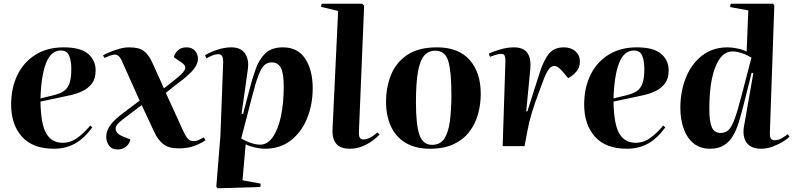

<svg xmlns="http://www.w3.org/2000/svg" viewBox="-20 -787 4272 1034"><path d="M323 -532Q414 -532 454.5 -497Q495 -462 495 -408Q495 -364 475.5 -338Q456 -312 425 -297Q394 -282 360 -274.5Q326 -267 297 -261L198 -240Q200 -117 229.5 -67.5Q259 -18 317 -18Q360 -18 396.5 -44.5Q433 -71 466 -111L477 -101Q470 -91 454 -72Q438 -53 413 -33Q388 -13 352.5 0.5Q317 14 270 14Q156 14 98 -51Q40 -116 40 -224Q40 -315 74.5 -384.5Q109 -454 172.5 -493Q236 -532 323 -532ZM364 -415Q364 -459 352.5 -487Q341 -515 308 -515Q255 -515 228.5 -448.5Q202 -382 198 -257L272 -275Q303 -283 323.5 -296.5Q344 -310 354 -338Q364 -366 364 -415Z M863 -311 916 -353Q963 -389 974.5 -410Q986 -431 957 -451L916 -479Q922 -502 939.5 -517Q957 -532 984 -532Q1014 -532 1030 -513.5Q1046 -495 1046 -473Q1046 -452 1035.5 -432.5Q1025 -413 997.5 -387Q970 -361 917 -322L873 -287L962 -92Q980 -52 992 -39.5Q1004 -27 1021 -27Q1037 -27 1051 -33.5Q1065 -40 1077 -47L1087 -32Q1063 -15 1027.5 -1.5Q992 12 940 12Q890 12 860 -10.5Q830 -33 808 -82L743 -221L640 -143Q597 -111 603.5 -87.5Q610 -64 642 -52L682 -36Q677 -11 658 3.5Q639 18 614 18Q582 18 567 -3Q552 -24 552 -51Q552 -80 572 -110Q592 -140 643 -178L732 -245L639 -453Q628 -478 618.5 -485.5Q609 -493 599 -493Q588 -493 571.5 -487Q555 -481 542 -475L535 -489Q547 -496 570.5 -506Q594 -516 622 -524Q650 -532 675 -532Q729 -532 754 -513Q779 -494 796 -459Z M1182 -454Q1182 -474 1176.5 -484.5Q1171 -495 1155 -495Q1139 -495 1121.5 -487.5Q1104 -480 1092 -473L1084 -489Q1097 -498 1120 -508Q1143 -518 1171 -525Q1199 -532 1226 -532Q1277 -532 1300 -498.5Q1323 -465 1314 -408L1281 -175L1289 -173L1323 -303Q1339 -366 1358 -418Q1377 -470 1410.5 -501Q1444 -532 1504 -532Q1584 -532 1624 -470.5Q1664 -409 1664 -312Q1664 -224 1634 -150Q1604 -76 1546.5 -31Q1489 14 1407 14Q1383 14 1352 7Q1321 0 1303 -10L1286 184L1384 202L1382 220L1150 227L1145 217L1167 -56ZM1443 -451Q1420 -451 1403.5 -436Q1387 -421 1371 -379Q1355 -337 1335 -257L1279 -41Q1337 -8 1382 -8Q1420 -8 1448.5 -48Q1477 -88 1492.5 -158.5Q1508 -229 1508 -322Q1508 -390 1493 -420.5Q1478 -451 1443 -451Z M1801 -728 1709 -750 1712 -767H1930L1941 -757L1913 -79Q1912 -56 1917.5 -46Q1923 -36 1938 -36Q1970 -36 2013 -74L2024 -62Q2012 -49 1988.5 -31Q1965 -13 1933 0.5Q1901 14 1865 14Q1824 14 1803 -1.5Q1782 -17 1775.5 -42Q1769 -67 1771 -95Z M2296 14Q2217 14 2164 -18Q2111 -50 2085 -107Q2059 -164 2059 -239Q2059 -317 2086 -384Q2113 -451 2173.5 -491.5Q2234 -532 2333 -532Q2449 -532 2509 -464.5Q2569 -397 2569 -281Q2569 -224 2554 -171Q2539 -118 2507 -76.5Q2475 -35 2423 -10.5Q2371 14 2296 14ZM2307 -7Q2351 -7 2373 -40.5Q2395 -74 2403 -135.5Q2411 -197 2411 -281Q2411 -400 2394.5 -457Q2378 -514 2324 -514Q2287 -514 2264 -487Q2241 -460 2230.5 -398.5Q2220 -337 2220 -236Q2220 -117 2238.5 -62Q2257 -7 2307 -7Z M2702 -459Q2702 -476 2698 -486.5Q2694 -497 2679 -497Q2670 -497 2656.5 -493.5Q2643 -490 2619 -481L2612 -498Q2636 -510 2674.5 -521Q2713 -532 2747 -532Q2800 -532 2820.5 -501.5Q2841 -471 2836 -417L2814 -187H2820L2886 -394Q2908 -463 2936 -497.5Q2964 -532 3017 -532Q3055 -532 3079 -510.5Q3103 -489 3103 -456Q3103 -424 3085 -402.5Q3067 -381 3040 -366L3007 -405Q2983 -432 2966 -432Q2957 -432 2947 -425.5Q2937 -419 2925 -397.5Q2913 -376 2897 -330Q2877 -278 2864.5 -242Q2852 -206 2844 -179.5Q2836 -153 2830.5 -130Q2825 -107 2820 -81L2805 0H2687Z M3409 -532Q3500 -532 3540.5 -497Q3581 -462 3581 -408Q3581 -364 3561.5 -338Q3542 -312 3511 -297Q3480 -282 3446 -274.5Q3412 -267 3383 -261L3284 -240Q3286 -117 3315.5 -67.5Q3345 -18 3403 -18Q3446 -18 3482.5 -44.5Q3519 -71 3552 -111L3563 -101Q3556 -91 3540 -72Q3524 -53 3499 -33Q3474 -13 3438.5 0.5Q3403 14 3356 14Q3242 14 3184 -51Q3126 -116 3126 -224Q3126 -315 3160.5 -384.5Q3195 -454 3258.5 -493Q3322 -532 3409 -532ZM3450 -415Q3450 -459 3438.5 -487Q3427 -515 3394 -515Q3341 -515 3314.5 -448.5Q3288 -382 3284 -257L3358 -275Q3389 -283 3409.5 -296.5Q3430 -310 3440 -338Q3450 -366 3450 -415Z M4126 -71Q4125 -55 4130 -43.5Q4135 -32 4153 -32Q4173 -32 4191 -43Q4209 -54 4222 -64L4232 -51Q4223 -41 4198.5 -25.5Q4174 -10 4142.5 2Q4111 14 4079 14Q4023 14 4000 -20Q3977 -54 3987 -108L4037 -393L4028 -395L3983 -216Q3971 -169 3958.5 -128Q3946 -87 3927 -55Q3908 -23 3878.5 -4.5Q3849 14 3804 14Q3750 14 3714.5 -15.5Q3679 -45 3661.5 -95Q3644 -145 3644 -206Q3644 -294 3673.5 -368Q3703 -442 3760 -487Q3817 -532 3899 -532Q3923 -532 3953 -525.5Q3983 -519 4001 -509L4010 -731L3912 -749L3915 -767H4144L4150 -757ZM3861 -71Q3885 -71 3902 -85.5Q3919 -100 3935.5 -144Q3952 -188 3974 -274L4027 -477Q3969 -510 3924 -510Q3866 -510 3833 -427.5Q3800 -345 3800 -199Q3800 -132 3813.5 -101.5Q3827 -71 3861 -71Z"/></svg>

Font: Literata 72pt
Style: Bold Italic
Weight: 700
Italic angle: -2°
Designer: Latin by Veronika Burian and Jose Scaglione. Greek by Irene Vlachou. Cyrillic by Vera Evstafieva
Foundry: TypeTogether
Version: Version 3.002